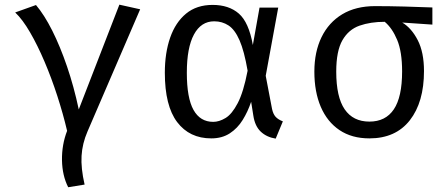

<svg xmlns="http://www.w3.org/2000/svg" viewBox="-20 -572 1886 810"><path d="M483.6 -552.3 571.3 -532.8 349.2 -17.4Q327.2 33.3 324.1 85.4Q321 137.4 336.9 206.7L267.7 217.9Q242.6 168.7 241.5 103.6Q240.5 38.5 263.1 -20Q246.2 -91.8 221.8 -167.2Q197.4 -242.6 167.9 -311.8Q138.5 -381 106.9 -435.4Q75.4 -489.7 44.1 -519.5L131.8 -550.8Q166.7 -509.7 200.3 -443.1Q233.8 -376.4 262.8 -291.5Q291.8 -206.7 312.3 -110.3Z M876.9 -551.3Q945.6 -551.3 987.7 -514.6Q1029.7 -477.9 1046.7 -382.1L1074.9 -540H1153.8L1101 -252.3L1127.7 -112.3Q1132.3 -90.8 1142.8 -79.2Q1153.3 -67.7 1173.3 -60L1143.1 12.8Q1104.6 6.7 1080 -16.7Q1055.4 -40 1048.7 -84.6L1039.5 -142.6Q1025.6 -101 1003.8 -65.9Q982.1 -30.8 949.5 -9.5Q916.9 11.8 871.3 11.8Q779.5 11.8 727.4 -56.9Q675.4 -125.6 675.4 -265.1Q675.4 -348.7 697.9 -413.3Q720.5 -477.9 765.1 -514.6Q809.7 -551.3 876.9 -551.3ZM883.6 -482.1Q828.2 -482.1 798.2 -426.4Q768.2 -370.8 768.2 -265.1Q768.2 -158.5 796.4 -108.2Q824.6 -57.9 879.5 -57.9Q904.6 -57.9 931.5 -74.1Q958.5 -90.3 982.8 -136.7Q1007.2 -183.1 1024.6 -273.8Q1010.3 -356.9 990.5 -402.1Q970.8 -447.2 944.1 -464.6Q917.4 -482.1 883.6 -482.1Z M1562.6 -546.2Q1621 -546.2 1687.4 -544.4Q1753.8 -542.6 1804.1 -540.5V-468.2L1676.9 -476.9Q1715.9 -453.8 1742.3 -402.6Q1768.7 -351.3 1768.7 -272.3Q1768.7 -141 1709 -64.6Q1649.2 11.8 1538.5 11.8Q1464.1 11.8 1412.3 -23.1Q1360.5 -57.9 1333.3 -121.3Q1306.2 -184.6 1306.2 -269.7Q1306.2 -352.8 1336.4 -415.1Q1366.7 -477.4 1423.8 -511.8Q1481 -546.2 1562.6 -546.2ZM1398.5 -269.7Q1398.5 -162.6 1434.1 -110.8Q1469.7 -59 1538.5 -59Q1606.7 -59 1641.5 -110.8Q1676.4 -162.6 1676.4 -270.8Q1676.4 -353.8 1655.6 -403.6Q1634.9 -453.3 1603.1 -480Q1543.1 -480 1496.9 -463.8Q1450.8 -447.7 1424.6 -402.3Q1398.5 -356.9 1398.5 -269.7Z"/></svg>

Font: FiraCode Nerd Font Mono
Style: Regular
Weight: 400
Monospace: yes
Designer: Carrois Corporate, Edenspiekermann AG, Nikita Prokopov
Foundry: Carrois Corporate, Edenspiekermann AG, Nikita Prokopov
Version: Version 6.002;Nerd Fonts 3.4.0